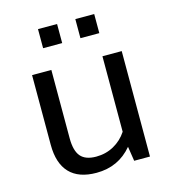

<svg xmlns="http://www.w3.org/2000/svg" viewBox="-108 -805 812 904"><g transform="rotate(-15 298.0 -353.5)"><path d="M514 -514V0H437L426 -71Q359 9 252 9Q165 9 121 -37.5Q77 -84 77 -174V-514H171V-181Q171 -120 194.5 -92.5Q218 -65 270 -65Q317 -65 356 -86.5Q395 -108 420 -146V-514ZM253 -716V-623H160V-716ZM434 -716V-623H342V-716Z"/></g></svg>

Font: Telex
Style: Regular
Weight: 400
Designer: Andres Torresi
Foundry: Andres Torresi
Version: Version 1.100